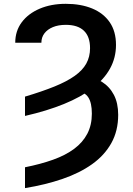

<svg xmlns="http://www.w3.org/2000/svg" viewBox="-20 -757 687 990"><path d="M108.9 -159.2V-258.8Q197.3 -285.2 261 -311Q324.7 -336.9 365.2 -365.7Q405.8 -394.5 425 -429.4Q444.3 -464.4 444.3 -508.8Q444.3 -568.4 412.6 -598.6Q380.9 -628.9 319.3 -628.9Q280.8 -628.9 252.7 -617.2Q224.6 -605.5 209 -585Q193.4 -564.5 193.4 -536.6H58.6Q58.6 -597.2 92 -642.1Q125.5 -687 184.6 -712.2Q243.7 -737.3 319.3 -737.3Q396.5 -737.3 454.8 -713.4Q513.2 -689.5 545.7 -642.3Q578.1 -595.2 578.1 -525.4Q578.1 -459.5 547.4 -403.6Q516.6 -347.7 456.8 -302Q397 -256.3 309.6 -220.7Q222.2 -185.1 108.9 -159.2ZM372.1 -290 410.2 -366.7Q464.8 -360.4 504.9 -335.4Q544.9 -310.5 567.1 -268.1Q589.4 -225.6 589.4 -165Q589.4 -82.5 554.2 -19.3Q519 43.9 454.8 89.6Q390.6 135.3 302.5 165.5Q214.4 195.8 108.9 212.9V105.5Q189.9 89.4 253.9 66.4Q317.9 43.5 362.3 10.5Q406.7 -22.5 430.2 -67.4Q453.6 -112.3 453.6 -170.9Q453.6 -226.6 435.5 -254.6Q417.5 -282.7 372.1 -290Z"/></svg>

Font: Inter 20pt SemiBold
Style: Regular
Weight: 600
Version: Version 4.001;git-66647c0bb